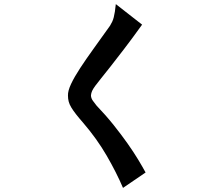

<svg xmlns="http://www.w3.org/2000/svg" viewBox="-20 -791 1040 935"><path d="M672 -671Q621 -600 582.5 -550Q544 -500 517 -465.5Q490 -431 472 -409Q454 -387 443.5 -372.5Q433 -358 428.5 -348Q424 -338 423 -327Q423 -313 432.5 -300Q442 -287 450 -277Q496 -229 533.5 -182Q571 -135 601 -92.5Q631 -50 653 -13.5Q675 23 689 49L579 124Q547 49 499.5 -33Q452 -115 385 -193Q364 -217 350 -235Q336 -253 327 -268Q318 -283 314.5 -296.5Q311 -310 311 -325Q310 -348 326 -382Q342 -416 370.5 -459.5Q399 -503 436.5 -555Q474 -607 516 -666Q522 -676 526.5 -685.5Q531 -695 534 -707Q537 -719 539.5 -734.5Q542 -750 544 -771Z"/></svg>

Font: D2Coding
Style: Bold
Weight: 700
Monospace: yes
Designer: Yong-Rak Park; Jeong-Hwan Yoon; Sang-Min Lee;
Foundry: NHN Corporation
Version: Version 1.3.2; Build 20180524